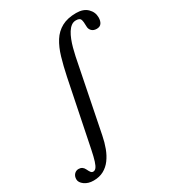

<svg xmlns="http://www.w3.org/2000/svg" viewBox="-396 -837 1102 1227"><g transform="rotate(-30 154.5 -223.0)"><path d="M-73 269Q-113 269 -139.5 249.5Q-166 230 -166 207Q-166 184 -153 170Q-140 156 -121 156Q-92 156 -79 183Q-70 202 -63.5 210Q-57 218 -47 218Q-35 218 -25.5 206.5Q-16 195 -7 167Q2 139 12 90L110 -391Q125 -463 142.5 -522.5Q160 -582 187 -625Q214 -668 257 -691.5Q300 -715 364 -715Q417 -715 446 -686.5Q475 -658 475 -619Q475 -593 464 -577Q453 -561 429 -561Q405 -561 392 -574.5Q379 -588 379 -607Q379 -642 373.5 -658.5Q368 -675 339 -675Q320 -675 304.5 -663.5Q289 -652 276.5 -632Q264 -612 254 -586.5Q244 -561 236.5 -533Q229 -505 223 -477L118 47Q109 93 94 133Q79 173 56.5 203.5Q34 234 2 251.5Q-30 269 -73 269Z"/></g></svg>

Font: Junicode VF
Style: Italic
Weight: 400
Italic angle: -11°
Designer: Peter S. Baker
Version: Version 2.209